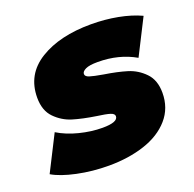

<svg xmlns="http://www.w3.org/2000/svg" viewBox="-122 -665 792 783"><g transform="rotate(-20 274.0 -273.5)"><path d="M-17 -40 61 -194Q100 -170 151.5 -157Q203 -144 251 -144Q318 -144 318 -170Q318 -181 300.5 -186.5Q283 -192 245 -197Q186 -206 145 -218.5Q104 -231 73 -262.5Q42 -294 42 -350Q42 -451 128 -504Q214 -557 350 -557Q410 -557 465.5 -546.5Q521 -536 564 -516L486 -362Q415 -403 323 -403Q287 -403 270.5 -395Q254 -387 254 -376Q254 -365 271 -359.5Q288 -354 329 -347Q387 -338 427.5 -325.5Q468 -313 498.5 -281.5Q529 -250 529 -195Q529 -129 488.5 -82.5Q448 -36 378.5 -13Q309 10 223 10Q152 10 86 -4Q20 -18 -17 -40Z"/></g></svg>

Font: Montserrat Alternates Black
Style: Italic
Weight: 900
Italic angle: -11.3°
Designer: Julieta Ulanovsky
Foundry: Julieta Ulanovsky
Version: Version 7.200